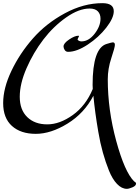

<svg xmlns="http://www.w3.org/2000/svg" viewBox="-20 -828 881 1215"><path d="M480 -599 471 -580Q471 -574 479 -570Q487 -566 495 -566Q541 -566 578.5 -614Q616 -662 616 -710Q616 -739 599 -756.5Q582 -774 547 -774Q479 -774 398.5 -717.5Q318 -661 254.5 -578Q191 -495 148 -396.5Q105 -298 105 -215.5Q105 -133 152.5 -87Q200 -41 279 -41Q358 -41 440.5 -100Q523 -159 567 -265Q566 -277 566 -291Q566 -524 655 -550Q687 -560 694 -560Q707 -560 707 -544Q707 -528 684.5 -460.5Q662 -393 662 -326Q662 -132 715.5 64Q769 260 828 319Q830 321 835.5 324.5Q841 328 841 333Q841 348 818 357.5Q795 367 783 367Q750 367 720.5 336Q691 305 669.5 251.5Q648 198 631 137.5Q614 77 602 6Q581 -116 571 -222Q513 -111 407.5 -46Q302 19 206.5 19Q111 19 55.5 -31Q0 -81 0 -175.5Q0 -270 52.5 -380Q105 -490 188.5 -585Q272 -680 390.5 -744Q509 -808 628 -808Q700 -808 700 -757Q700 -714 652.5 -653Q605 -592 535.5 -546Q466 -500 411 -500Q397 -500 389.5 -511.5Q382 -523 382 -534Q382 -554 417.5 -578Q453 -602 476 -602Q480 -602 480 -599Z"/></svg>

Font: Mr Bedfort
Style: Regular
Weight: 400
Designer: Alejandro Paul
Foundry: Alejandro Paul
Version: Version 1.000